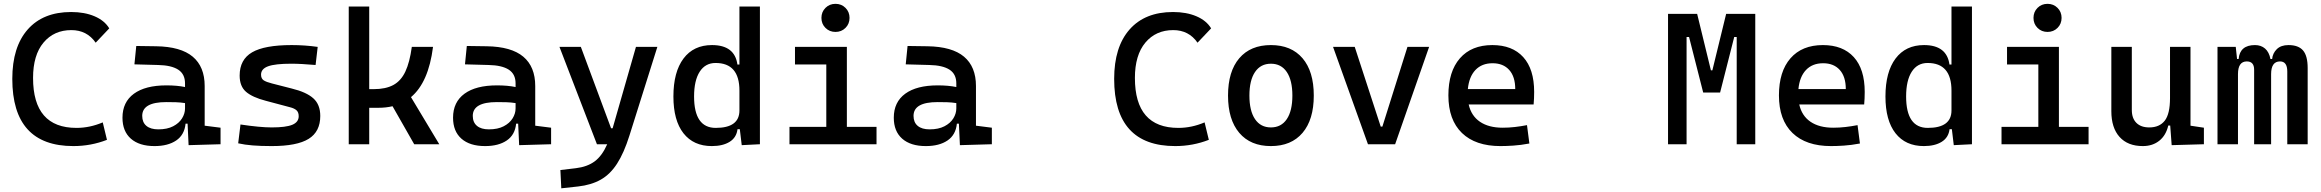

<svg xmlns="http://www.w3.org/2000/svg" viewBox="-20 -767 12345 1021"><path d="M370.1 9.8Q45.4 9.8 45.4 -347.7Q45.4 -517.1 127.2 -610.1Q209 -703.1 358.4 -703.1Q429.7 -703.1 482.9 -680.4Q536.1 -657.7 561 -616.2L488.8 -540Q442.4 -606.9 359.4 -606.9Q267.1 -606.9 211.4 -540.5Q155.8 -474.1 155.8 -352.5Q155.8 -86.9 386.7 -86.9Q457.5 -86.9 526.4 -116.2L548.8 -23.4Q463.9 9.8 370.1 9.8Z M801.8 9.8Q720.7 9.8 676 -29.5Q631.3 -68.8 631.3 -141.1Q631.3 -224.1 692.1 -268.6Q752.9 -313 864.7 -313Q921.9 -313 963.9 -304.2V-323.7Q963.9 -373 927.7 -396.5Q891.6 -419.9 820.3 -421.4L694.8 -424.8L704.6 -522.5L810.5 -521Q941.4 -519 1004.9 -465.6Q1068.4 -412.1 1068.4 -309.6V-98.6L1152.8 -87.9V0L982.9 4.9L977.5 -109.4H966.8Q960.9 -49.8 917 -20Q873 9.8 801.8 9.8ZM821.8 -79.1Q869.1 -79.1 900.6 -95.5Q932.1 -111.8 948 -137.5Q963.9 -163.1 963.9 -190.4V-218.8Q939 -222.7 914.6 -223.4Q890.1 -224.1 864.3 -224.1Q736.3 -224.1 736.3 -150.9Q736.3 -116.2 758.5 -97.7Q780.8 -79.1 821.8 -79.1Z M1424.8 9.8Q1366.2 9.8 1323.5 6.3Q1280.8 2.9 1246.6 -4.9L1258.8 -105Q1363.3 -89.4 1424.8 -89.4Q1500.5 -89.4 1534.4 -103.5Q1568.4 -117.7 1568.4 -148.9Q1568.4 -169.9 1556.9 -180.4Q1545.4 -190.9 1522 -196.8L1393.6 -231Q1322.3 -249.5 1288.3 -278.8Q1254.4 -308.1 1254.4 -365.2Q1254.4 -450.2 1320.6 -488.8Q1386.7 -527.3 1531.2 -527.3Q1601.1 -527.3 1669.4 -517.6L1658.2 -421.4Q1617.7 -424.8 1586.7 -426.5Q1555.7 -428.2 1528.3 -428.2Q1443.8 -428.2 1406 -414.6Q1368.2 -400.9 1368.2 -370.1Q1368.2 -349.1 1382.3 -339.8Q1396.5 -330.6 1426.3 -323.2L1530.8 -296.4Q1609.4 -277.3 1646.2 -244.1Q1683.1 -210.9 1683.1 -150.4Q1683.1 -66.9 1621.3 -28.6Q1559.6 9.8 1424.8 9.8Z M1834.5 0V-732.4H1943.4V-293H1967.8Q2030.8 -293 2071.5 -314.9Q2112.3 -336.9 2135.5 -386.2Q2158.7 -435.5 2169.9 -517.6H2282.7Q2258.8 -328.6 2165.5 -250.5L2315.9 0H2182.6L2067.4 -202.1Q2032.7 -193.8 1992.2 -193.8H1943.4V0Z M2559.6 9.8Q2478.5 9.8 2433.8 -29.5Q2389.2 -68.8 2389.2 -141.1Q2389.2 -224.1 2450 -268.6Q2510.7 -313 2622.6 -313Q2679.7 -313 2721.7 -304.2V-323.7Q2721.7 -373 2685.5 -396.5Q2649.4 -419.9 2578.1 -421.4L2452.6 -424.8L2462.4 -522.5L2568.4 -521Q2699.2 -519 2762.7 -465.6Q2826.2 -412.1 2826.2 -309.6V-98.6L2910.6 -87.9V0L2740.7 4.9L2735.4 -109.4H2724.6Q2718.8 -49.8 2674.8 -20Q2630.9 9.8 2559.6 9.8ZM2579.6 -79.1Q2627 -79.1 2658.4 -95.5Q2689.9 -111.8 2705.8 -137.5Q2721.7 -163.1 2721.7 -190.4V-218.8Q2696.8 -222.7 2672.4 -223.4Q2647.9 -224.1 2622.1 -224.1Q2494.1 -224.1 2494.1 -150.9Q2494.1 -116.2 2516.4 -97.7Q2538.6 -79.1 2579.6 -79.1Z M3154.3 0 2955.1 -517.6H3068.8L3229.5 -85H3237.8L3361.8 -517.6H3475.6L3327.1 -45.9Q3297.9 46.9 3261.2 103.5Q3224.6 160.2 3174.3 188.5Q3124 216.8 3054.2 224.6L2964.8 234.4L2960 137.2L3042.5 127.4Q3103 120.1 3142.3 91.1Q3181.6 62 3209 0Z M3765.1 9.8Q3668 9.8 3614.5 -58.3Q3561 -126.5 3561 -253.9Q3561 -384.3 3614.7 -455.8Q3668.5 -527.3 3766.1 -527.3Q3887.2 -527.3 3901.4 -423.8H3912.1V-732.4H4021V0L3924.3 4.9L3914.1 -80.1H3901.9Q3896.5 -35.6 3860.1 -12.9Q3823.7 9.8 3765.1 9.8ZM3670.9 -253.9Q3670.9 -86.9 3786.1 -86.9Q3912.1 -86.9 3912.1 -179.7V-285.2Q3912.1 -432.1 3785.2 -432.1Q3730.5 -432.1 3700.7 -385.5Q3670.9 -338.9 3670.9 -253.9Z M4422.9 -597.2Q4391.1 -597.2 4369.6 -618.7Q4348.1 -640.1 4348.1 -671.9Q4348.1 -703.6 4369.6 -725.1Q4391.1 -746.6 4422.9 -746.6Q4454.6 -746.6 4476.1 -725.1Q4497.6 -703.6 4497.6 -671.9Q4497.6 -640.1 4476.1 -618.7Q4454.6 -597.2 4422.9 -597.2ZM4178.2 0V-92.3H4374V-424.3H4207.5V-517.6H4483.4V-92.3H4641.1V0Z M4903.3 9.8Q4822.3 9.8 4777.6 -29.5Q4732.9 -68.8 4732.9 -141.1Q4732.9 -224.1 4793.7 -268.6Q4854.5 -313 4966.3 -313Q5023.4 -313 5065.4 -304.2V-323.7Q5065.4 -373 5029.3 -396.5Q4993.2 -419.9 4921.9 -421.4L4796.4 -424.8L4806.2 -522.5L4912.1 -521Q5043 -519 5106.4 -465.6Q5169.9 -412.1 5169.9 -309.6V-98.6L5254.4 -87.9V0L5084.5 4.9L5079.1 -109.4H5068.4Q5062.5 -49.8 5018.6 -20Q4974.6 9.8 4903.3 9.8ZM4923.3 -79.1Q4970.7 -79.1 5002.2 -95.5Q5033.7 -111.8 5049.6 -137.5Q5065.4 -163.1 5065.4 -190.4V-218.8Q5040.5 -222.7 5016.1 -223.4Q4991.7 -224.1 4965.8 -224.1Q4837.9 -224.1 4837.9 -150.9Q4837.9 -116.2 4860.1 -97.7Q4882.3 -79.1 4923.3 -79.1Z M6229.5 9.8Q5904.8 9.8 5904.8 -347.7Q5904.8 -517.1 5986.6 -610.1Q6068.4 -703.1 6217.8 -703.1Q6289.1 -703.1 6342.3 -680.4Q6395.5 -657.7 6420.4 -616.2L6348.1 -540Q6301.8 -606.9 6218.8 -606.9Q6126.5 -606.9 6070.8 -540.5Q6015.1 -474.1 6015.1 -352.5Q6015.1 -86.9 6246.1 -86.9Q6316.9 -86.9 6385.7 -116.2L6408.2 -23.4Q6323.2 9.8 6229.5 9.8Z M6738.3 9.8Q6629.9 9.8 6570.1 -60.5Q6510.3 -130.9 6510.3 -258.8Q6510.3 -387.2 6570.1 -457.3Q6629.9 -527.3 6738.3 -527.3Q6846.7 -527.3 6906.5 -457.3Q6966.3 -387.2 6966.3 -258.8Q6966.3 -130.9 6906.5 -60.5Q6846.7 9.8 6738.3 9.8ZM6738.3 -89.4Q6793 -89.4 6822.8 -133.5Q6852.5 -177.7 6852.5 -258.8Q6852.5 -339.8 6822.8 -384Q6793 -428.2 6738.3 -428.2Q6683.6 -428.2 6653.8 -384Q6624 -339.8 6624 -258.8Q6624 -177.7 6653.8 -133.5Q6683.6 -89.4 6738.3 -89.4Z M7254.4 0 7068.8 -517.6H7184.1L7322.3 -93.8H7331.1L7464.4 -517.6H7579.6L7398.9 0Z M7959 9.8Q7826.2 9.8 7754.2 -59.8Q7682.1 -129.4 7682.1 -259.8Q7682.1 -386.7 7743.4 -457Q7804.7 -527.3 7916 -527.3Q8022 -527.3 8080.1 -463.4Q8138.2 -399.4 8138.2 -278.3Q8138.2 -242.7 8135.3 -211.4H7790Q7803.7 -150.9 7850.1 -119.4Q7896.5 -87.9 7970.7 -87.9Q8003.9 -87.9 8035.6 -91.6Q8067.4 -95.2 8100.1 -101.6L8112.8 -3.9Q8065.9 4.9 8027.3 7.3Q7988.8 9.8 7959 9.8ZM7917 -430.7Q7859.9 -430.7 7825.9 -394.8Q7792 -358.9 7785.6 -293.5H8037.6Q8037.6 -359.4 8005.6 -395Q7973.6 -430.7 7917 -430.7Z M8850.1 0V-693.4H9004.9L9078.1 -393.1H9085.9L9159.2 -693.4H9314V0H9215.3V-570.3H9202.1L9127 -274.9H9037.1L8961.9 -570.3H8948.7V0Z M9716.8 9.8Q9584 9.8 9512 -59.8Q9439.9 -129.4 9439.9 -259.8Q9439.9 -386.7 9501.2 -457Q9562.5 -527.3 9673.8 -527.3Q9779.8 -527.3 9837.9 -463.4Q9896 -399.4 9896 -278.3Q9896 -242.7 9893.1 -211.4H9547.9Q9561.5 -150.9 9607.9 -119.4Q9654.3 -87.9 9728.5 -87.9Q9761.7 -87.9 9793.5 -91.6Q9825.2 -95.2 9857.9 -101.6L9870.6 -3.9Q9823.7 4.9 9785.2 7.3Q9746.6 9.8 9716.8 9.8ZM9674.8 -430.7Q9617.7 -430.7 9583.7 -394.8Q9549.8 -358.9 9543.5 -293.5H9795.4Q9795.4 -359.4 9763.4 -395Q9731.4 -430.7 9674.8 -430.7Z M10210.4 9.8Q10113.3 9.8 10059.8 -58.3Q10006.3 -126.5 10006.3 -253.9Q10006.3 -384.3 10060.1 -455.8Q10113.8 -527.3 10211.4 -527.3Q10332.5 -527.3 10346.7 -423.8H10357.4V-732.4H10466.3V0L10369.6 4.9L10359.4 -80.1H10347.2Q10341.8 -35.6 10305.4 -12.9Q10269 9.8 10210.4 9.8ZM10116.2 -253.9Q10116.2 -86.9 10231.4 -86.9Q10357.4 -86.9 10357.4 -179.7V-285.2Q10357.4 -432.1 10230.5 -432.1Q10175.8 -432.1 10146 -385.5Q10116.2 -338.9 10116.2 -253.9Z M10868.2 -597.2Q10836.4 -597.2 10814.9 -618.7Q10793.5 -640.1 10793.5 -671.9Q10793.5 -703.6 10814.9 -725.1Q10836.4 -746.6 10868.2 -746.6Q10899.9 -746.6 10921.4 -725.1Q10942.9 -703.6 10942.9 -671.9Q10942.9 -640.1 10921.4 -618.7Q10899.9 -597.2 10868.2 -597.2ZM10623.5 0V-92.3H10819.3V-424.3H10652.8V-517.6H10928.7V-92.3H11086.4V0Z M11375 9.8Q11294.9 9.8 11251.2 -38.8Q11207.5 -87.4 11207.5 -175.8V-517.6H11316.4V-182.1Q11316.4 -137.7 11340.8 -113.5Q11365.2 -89.4 11409.2 -89.4Q11463.4 -89.4 11491.5 -125.2Q11519.5 -161.1 11519.5 -245.6V-517.6H11628.4V-98.6L11699.7 -87.9V0L11528.3 4.9L11520.5 -99.6H11510.3Q11498 -46.9 11462.4 -18.6Q11426.8 9.8 11375 9.8Z M11772 0V-517.6H11869.1L11876 -453.1H11884.3Q11891.1 -527.3 11971.2 -527.3Q12003.4 -527.3 12024.9 -508.8Q12046.4 -490.2 12053.7 -453.1H12062.5Q12065.4 -483.9 12087.4 -505.6Q12109.4 -527.3 12149.4 -527.3Q12202.6 -527.3 12227.1 -498.5Q12251.5 -469.7 12251.5 -405.3V0H12143.1V-386.7Q12143.1 -440.4 12104.5 -440.4Q12057.1 -440.4 12057.1 -372.6V0H11966.8V-396.5Q11966.8 -440.4 11927.7 -440.4Q11880.9 -440.4 11880.9 -372.6V0Z"/></svg>

Font: Caskaydia Cove Medium
Style: Regular
Weight: 500
Monospace: yes
Designer: Aaron Bell
Foundry: Saja Typeworks
Version: Version 4.300; ttfautohint (v1.8.3)